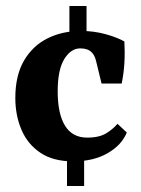

<svg xmlns="http://www.w3.org/2000/svg" viewBox="-20 -543 469 639"><path d="M260 -28V76H203V-28ZM211 -523H268V-411H211ZM31 -217Q31 -292 60 -341.5Q89 -391 138.5 -415.5Q188 -440 250 -440Q292 -440 330.5 -429.5Q369 -419 394 -405Q396 -368 394 -333.5Q392 -299 385 -265H318L300 -339Q297 -351 293.5 -357.5Q290 -364 285 -369Q272 -382 247 -382Q216 -382 194 -346.5Q172 -311 172 -239Q172 -164 196.5 -124.5Q221 -85 270 -85Q311 -85 334.5 -100Q358 -115 371 -131L402 -102Q385 -60 338 -33Q291 -6 223 -6Q157 -6 114.5 -34.5Q72 -63 51.5 -111Q31 -159 31 -217Z"/></svg>

Font: Yrsa
Style: Regular
Weight: 400
Designer: Anna Giedrys (Yrsa+Rasa design), David Brezina (Yrsa art-direction, Rasa art-direction, design)
Foundry: Rosetta Type Foundry
Version: Version 2.004